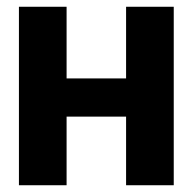

<svg xmlns="http://www.w3.org/2000/svg" viewBox="-20 -548 573 568"><path d="M36 0H177V-203H353V0H494V-528H353V-316H177V-528H36Z"/></svg>

Font: Asimov Pro
Style: Bd
Weight: 700
Designer: Google
Version: Version 2.000980; 2014